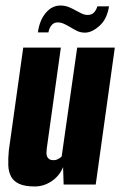

<svg xmlns="http://www.w3.org/2000/svg" viewBox="-20 -667 435 694"><path d="M106 7Q71 7 50.5 -2Q30 -11 20.5 -28Q11 -45 10 -69Q9 -93 12 -124L64 -495H200L149 -130Q148 -121 148 -113.5Q148 -106 150.5 -100.5Q153 -95 158.5 -91.5Q164 -88 173 -88Q181 -88 186.5 -90.5Q192 -93 196.5 -96Q201 -99 203 -102L259 -495H395L326 0H210L208 -63Q195 -31 166.5 -12Q138 7 106 7ZM287 -549Q271 -549 258 -555.5Q245 -562 232 -570Q222 -576 211 -581Q200 -586 188 -586Q175 -586 166.5 -576Q158 -566 155 -550H117Q123 -594 145.5 -620.5Q168 -647 198 -647Q215 -647 228.5 -641.5Q242 -636 254 -629Q265 -623 275.5 -618Q286 -613 297 -613Q312 -613 320 -622Q328 -631 332 -644H374Q367 -598 339.5 -573.5Q312 -549 287 -549Z"/></svg>

Font: Alumni Sans ExtraBold
Style: Italic
Weight: 800
Italic angle: -8°
Designer: Robert E. Leuschke
Foundry: Robert E. Leuschke
Version: Version 1.016